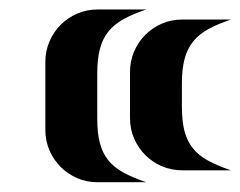

<svg xmlns="http://www.w3.org/2000/svg" viewBox="-20 -491 502 401"><path d="M74.7 -361.8Q74.7 -384.3 83.3 -404.3Q91.8 -424.3 106.7 -439.2Q121.6 -454.1 141.4 -462.6Q161.1 -471.2 184.1 -471.2H285.6Q257.8 -461.9 238.3 -451.2Q218.8 -440.4 206.5 -425.3Q194.3 -410.2 188.7 -388.9Q183.1 -367.7 183.1 -337.9V-243.2Q183.1 -213.4 188.5 -192.6Q193.8 -171.9 205.8 -156.7Q217.8 -141.6 237.3 -130.9Q256.8 -120.1 285.6 -110.4H184.1Q161.1 -110.4 141.4 -118.9Q121.6 -127.4 106.7 -142.3Q91.8 -157.2 83.3 -177Q74.7 -196.8 74.7 -219.7ZM251.5 -340.8Q251.5 -363.3 260 -383.3Q268.6 -403.3 283.4 -418.2Q298.3 -433.1 318.1 -441.7Q337.9 -450.2 360.8 -450.2H462.4Q434.6 -440.9 415 -430.2Q395.5 -419.4 383.3 -404.3Q371.1 -389.2 365.5 -367.9Q359.9 -346.7 359.9 -316.9V-268.1Q359.9 -238.3 365.2 -217.5Q370.6 -196.8 382.6 -181.6Q394.5 -166.5 414.1 -155.8Q433.6 -145 462.4 -135.3H360.8Q337.9 -135.3 318.1 -143.8Q298.3 -152.3 283.4 -167.2Q268.6 -182.1 260 -201.9Q251.5 -221.7 251.5 -244.6Z"/></svg>

Font: Unique
Style: Regular
Weight: 400
Designer: Anna Pocius (aka Artmaker)
Foundry: Anna Pocius
Version: Version 1.000 2013 initial release